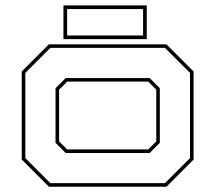

<svg xmlns="http://www.w3.org/2000/svg" viewBox="-20 -708 816 728"><path d="M165.5 0 62.5 -103V-437L165.5 -540H611L714 -437V-103L611 0ZM171 -13.5H605.5L700.5 -108.5V-431.5L605.5 -526.5H171L76 -431.5V-108.5ZM229 -128 190.5 -166.5V-373.5L229 -412H547.5L586 -373.5V-166.5L547.5 -128ZM234.5 -141.5H542L572.5 -172V-368L542 -398.5H234.5L204 -368V-172ZM220.5 -559.5V-687.5H536.5V-559.5ZM234.5 -573.5H522.5V-673.5H234.5Z"/></svg>

Font: Tourney Expanded Thin
Style: Regular
Weight: 100
Width: 7
Designer: Tyler Finck
Foundry: Etcetera Type Co
Version: Version 1.010; ttfautohint (v1.8.3)